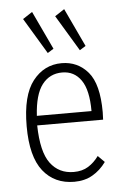

<svg xmlns="http://www.w3.org/2000/svg" viewBox="-51 -715 502 763"><g transform="rotate(-5 200.0 -333.5)"><path d="M215 10Q136 10 90.5 -47.5Q45 -105 45 -226Q45 -349 90 -406.5Q135 -464 205 -464Q269 -464 310 -416Q351 -368 351 -256Q351 -241 350 -226H87Q89 -120 123 -74.5Q157 -29 216 -29Q250 -29 274 -44Q298 -59 316 -84L342 -58Q319 -26 287.5 -8Q256 10 215 10ZM89 -264H307Q307 -348 279.5 -387.5Q252 -427 204 -427Q154 -427 124 -388Q94 -349 89 -264ZM154 -509 68 -652 106 -677 178 -524ZM282 -509 196 -652 234 -677 306 -524Z"/></g></svg>

Font: Inconsolata Condensed Light
Style: Regular
Weight: 300
Width: 3
Monospace: yes
Designer: Raph Levien, Cyreal, Brenton Simpson
Foundry: Raph Levien, Cyreal, Google
Version: Version 3.001; ttfautohint (v1.8.2.53-6de2)